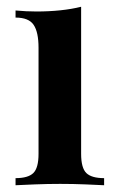

<svg xmlns="http://www.w3.org/2000/svg" viewBox="-20 -548 348 568"><path d="M220 -528V-93Q220 -51 235.5 -36Q251 -21 288 -21V0Q270 -1 233 -2.5Q196 -4 158 -4Q121 -4 83 -2.5Q45 -1 26 0V-21Q63 -21 78.5 -36Q94 -51 94 -93V-407Q94 -453 79.5 -474.5Q65 -496 26 -496V-517Q58 -514 88 -514Q125 -514 158.5 -517.5Q192 -521 220 -528Z"/></svg>

Font: Playfair Display SemiBold
Style: Regular
Weight: 600
Designer: Claus Eggers Sørensen
Foundry: Claus Eggers Sørensen
Version: Version 1.203